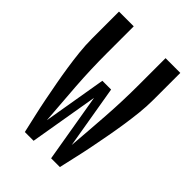

<svg xmlns="http://www.w3.org/2000/svg" viewBox="-215 -832 930 930"><g transform="rotate(45 250.0 -367.5)"><path d="M130 0Q120 -45 109.5 -90.5Q99 -136 90 -182Q81 -228 72.5 -274Q64 -320 57 -366Q50 -412 45 -458.5Q40 -505 40 -551V-735H141V-551Q141 -442 148.5 -333.5Q156 -225 165 -116L220 -441H280L335 -116Q344 -225 351.5 -333.5Q359 -442 359 -551V-735H460V-551Q460 -505 455 -458.5Q450 -412 443 -366Q436 -320 427.5 -274Q419 -228 410 -182Q401 -136 390.5 -90.5Q380 -45 370 0H310L250 -354L190 0Z"/></g></svg>

Font: Iosevka Curly Semibold
Style: Regular
Weight: 600
Monospace: yes
Designer: Belleve Invis
Foundry: Belleve Invis
Version: Version 22.1.2; ttfautohint (v1.8.4)